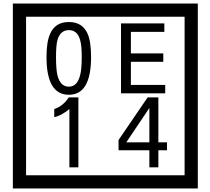

<svg xmlns="http://www.w3.org/2000/svg" viewBox="-20 -980 1195 1090"><path d="M1103 90H53V-960H1103ZM1028 15V-885H128V15ZM497 -656Q497 -442 371 -442Q244 -442 244 -656Q244 -744 265 -789Q294 -855 371 -855Q448 -855 477 -789Q497 -745 497 -656ZM444 -656Q444 -723 435 -752Q420 -809 371 -809Q322 -809 306 -752Q298 -723 298 -656Q298 -587 306 -553Q322 -488 371 -488Q419 -488 435 -554Q444 -587 444 -656ZM918 -450H667V-847H913V-799H723V-677H907V-629H723V-498H918ZM425 -30H374V-361Q328 -323 288 -315V-361Q339 -378 370 -427H425ZM928 -127H879V-30H828V-127H653V-185L818 -427H879V-172H928ZM828 -172V-367L697 -172Z"/></svg>

Font: Unicode BMP Fallback SIL
Style: Regular
Weight: 400
Foundry: NRSI, SIL International
Version: Version 5.1 Based on Unicode 5.1